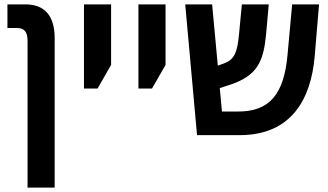

<svg xmlns="http://www.w3.org/2000/svg" viewBox="-20 -618 1501 878"><path d="M106 240H230V-444C230 -548 182 -598 96 -598H14V-490H57C93 -490 106 -471 106 -429Z M364 -213H426L488 -321V-598H364Z M613 -213H675L737 -321V-598H613Z M1419 -360 1439 -598H1316L1295 -369C1279 -186 1212 -108 1069 -108H995L985 -215L1021 -227C1159 -269 1185 -338 1197 -463L1209 -598H1086L1073 -461C1065 -374 1050 -343 999 -326L976 -318L950 -598H827L881 0H1076C1312 0 1402 -164 1419 -360Z"/></svg>

Font: Noto Sans Hebrew SemiCondensed Semi
Style: Regular
Weight: 600
Width: 4
Designer: Monotype Design Team
Foundry: Monotype Imaging Inc.
Version: Version 1.902